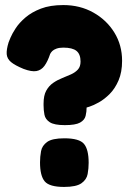

<svg xmlns="http://www.w3.org/2000/svg" viewBox="-20 -728 516 758"><path d="M236 -234Q194 -234 176.5 -245.5Q159 -257 155.5 -275Q152 -293 152 -312V-319Q152 -351 162.5 -370Q173 -389 189.5 -400.5Q206 -412 225 -419.5Q244 -427 260.5 -434.5Q277 -442 287.5 -453.5Q298 -465 298 -485Q298 -514 282 -527Q266 -540 230 -540Q214 -540 203 -536Q192 -532 186.5 -526.5Q181 -521 178 -515Q168 -485 155.5 -468Q143 -451 124 -447.5Q105 -444 73 -456Q39 -470 23.5 -483Q8 -496 6.5 -514Q5 -532 14 -561Q15 -564 21.5 -579.5Q28 -595 42 -616.5Q56 -638 80.5 -659Q105 -680 141.5 -694Q178 -708 230 -708Q296 -708 348.5 -678.5Q401 -649 431.5 -599.5Q462 -550 462 -488Q462 -443 448 -410.5Q434 -378 413 -357Q392 -336 370.5 -324Q349 -312 333.5 -307Q318 -302 315 -302L322 -314V-304Q322 -287 318 -270.5Q314 -254 296 -244Q278 -234 236 -234ZM233 10Q175 10 156.5 -12Q138 -34 138 -87Q138 -109 142 -131Q146 -153 166 -167.5Q186 -182 234 -182Q293 -182 311.5 -160Q330 -138 330 -85Q330 -63 326 -41Q322 -19 301.5 -4.5Q281 10 233 10Z"/></svg>

Font: Fredoka Light
Style: Regular
Weight: 300
Designer: Ben Nathan
Foundry: Milena B. Brandão, Ben Nathan
Version: Version 2.001